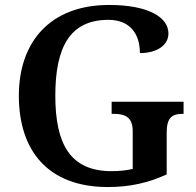

<svg xmlns="http://www.w3.org/2000/svg" viewBox="-20 -744 789 774"><path d="M415 10C504 10 578 -7 652 -41V-211C652 -270 675 -285 714 -285H720V-334H430V-285H440C486 -285 515 -270 515 -215V-63C490 -57 460 -54 430 -54C264 -54 203 -162 203 -358C203 -554 262 -664 417 -664C507 -664 544 -604 544 -530C616 -530 659 -564 659 -609C659 -674 579 -724 420 -724C181 -724 56 -574 56 -358C56 -137 173 10 415 10Z"/></svg>

Font: Noto Serif Georgian SemiBold
Style: Regular
Weight: 600
Designer: Monotype Design Team, Akaki Razmadze
Foundry: Google LLC
Version: Version 2.003